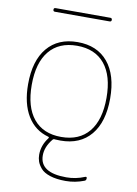

<svg xmlns="http://www.w3.org/2000/svg" viewBox="-98 -753 738 1037"><g transform="rotate(10 271.0 -235.0)"><path d="M423 -445.5Q370 -510 271 -510Q172 -510 119 -445.5Q66 -381 66 -260Q66 -139 119 -74.5Q172 -10 271 -10Q370 -10 423 -74.5Q476 -139 476 -260Q476 -381 423 -445.5ZM203 1Q128 -19 87 -86.5Q46 -154 46 -260Q46 -389 105 -459.5Q164 -530 271 -530Q378 -530 437 -459.5Q496 -389 496 -260Q496 -131 437 -60.5Q378 10 271 10Q251 10 242 9Q232 7 228 13Q191 58 191 105Q191 200 336 200Q388 200 436 180Q446 176 446 186Q446 198 437 201Q388 220 336 220Q285 220 250 208.5Q215 197 199 178Q183 159 177 141.5Q171 124 171 105Q171 53 205 9Q209 3 203 1ZM121 -670Q111 -670 111 -680Q111 -690 121 -690H421Q431 -690 431 -680Q431 -670 421 -670Z"/></g></svg>

Font: Rounded Mplus 1c Thin
Style: Regular
Weight: 250
Version: Version 1.059.20150529